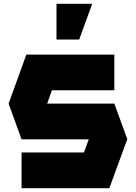

<svg xmlns="http://www.w3.org/2000/svg" viewBox="-20 -986 712 1006"><path d="M395 -779H276V-966H463ZM579 -700V-513H252L227 -443H579L647 -257L553 0H93V-187H420L445 -256H93L25 -443L118 -700Z"/></svg>

Font: Clickuper
Style: Bold
Weight: 700
Designer: Denis Ignatov
Foundry: Denis Ignatov
Version: Version 1.10 April 16, 2021